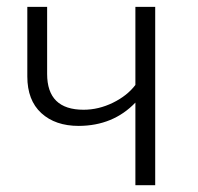

<svg xmlns="http://www.w3.org/2000/svg" viewBox="-20 -543 580 563"><path d="M435.1 -522.9V0H377V-242.2Q312 -174.3 210.9 -173.8Q142.1 -173.8 101.1 -211.4Q60.1 -249 60.1 -318.8V-522.9H118.2V-326.2Q118.2 -221.2 225.1 -221.2Q269 -221.2 311 -241.7Q353 -262.2 377 -293.9V-522.9Z"/></svg>

Font: FiraSans-Light
Style: Regular
Weight: 300
Designer: Carrois Corporate & Edenspiekermann AG
Foundry: Carrois Corporate GbR & Edenspiekermann AG
Version: Version 3.106;PS 003.106;hotconv 1.0.70;makeotf.lib2.5.58329